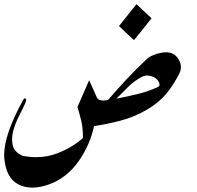

<svg xmlns="http://www.w3.org/2000/svg" viewBox="-20 -879 922 899"><path d="M349.6 -126Q294.4 -46.9 210.9 -16.1Q167.5 -0.5 130.9 -0.5Q96.7 -0.5 67.9 -14.6Q8.3 -43.5 0 -139.2Q-0.5 -147 -0.5 -154.8Q-0.5 -248.5 87.4 -409.2Q92.3 -418.5 96.7 -418.5Q98.1 -418.5 99.6 -418Q102.5 -416.5 102.5 -411.6Q102.5 -406.2 99.1 -397.5Q87.4 -371.6 69.1 -335.9Q50.8 -300.3 41.5 -264.6Q36.6 -244.6 36.6 -226.1Q36.6 -211.4 40 -197.3Q47.4 -166 87.4 -148.9Q119.6 -143.1 149.4 -143.1Q201.7 -143.1 248 -161.1Q320.3 -189 368.2 -232.9V-241.7Q368.2 -278.3 361.3 -309.6Q353 -344.7 342.8 -378.4L397.5 -503.4Q422.4 -448.2 432.6 -424.8Q439.5 -408.2 462.9 -408.2Q473.1 -408.2 486.3 -411.1V-411.6L487.3 -412.6Q529.8 -461.9 574.2 -509.5Q618.7 -557.1 666.5 -601.6Q689.9 -623.5 736.8 -632.3Q747.6 -634.3 756.8 -634.3Q789.6 -634.3 809.1 -611.3Q827.1 -588.9 827.1 -565.4Q827.1 -548.8 818.4 -532.2Q796.9 -490.7 772 -457Q732.4 -403.3 669.7 -366.5Q606.9 -329.6 542 -313.5Q478.5 -296.9 420.4 -288.6Q401.9 -202.1 349.6 -126ZM721.7 -498.5Q712.4 -515.1 688 -522.5Q678.2 -525.4 669.4 -525.4Q654.8 -525.4 642.1 -518.1Q606.9 -499 579.6 -471.7Q552.2 -444.3 524.9 -417Q577.6 -427.2 627.4 -439.5Q677.2 -451.7 720.2 -472.2Q727.1 -475.6 727.1 -482.9Q727.1 -489.3 721.7 -498.5ZM689.5 -793.5Q668.9 -767.1 648.4 -741.7Q627.9 -716.3 607.4 -690.9L537.1 -756.8Q557.1 -782.7 577.9 -808.1Q598.6 -833.5 619.1 -859.4Z"/></svg>

Font: Aref Ruqaa
Style: Regular
Weight: 400
Designer: Abdullah Aref
Version: Version 1.002